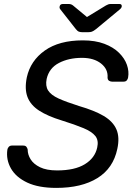

<svg xmlns="http://www.w3.org/2000/svg" viewBox="-20 -907 660 937"><path d="M254.7 10Q168.2 10 113.1 -15.9Q57.9 -41.9 33.5 -84.8Q9.1 -127.7 15.9 -176.2Q17.1 -184.4 22.9 -190.5Q28.8 -196.6 37.8 -196.6H92.9Q104.1 -196.6 108.7 -190.8Q113.4 -185.1 115.1 -177.1Q114.9 -153.1 129.3 -129.7Q143.7 -106.3 175.4 -90.8Q207.1 -75.3 258.8 -75.3Q344.8 -75.3 394 -105.6Q443.3 -135.8 454.4 -187Q462.3 -221.7 445.3 -243.2Q428.4 -264.6 387.6 -281.6Q346.8 -298.7 280.9 -319.3Q212.9 -340.1 171 -367.1Q129.2 -394.2 114.2 -433.4Q99.2 -472.7 110.9 -529.8Q128.7 -610.6 198.6 -660.3Q268.6 -710 384.2 -710Q444.9 -710 489.1 -693.3Q533.2 -676.7 560.9 -649.3Q588.6 -621.8 599.5 -590.3Q610.4 -558.8 605.2 -529Q604.2 -521.6 599 -515.1Q593.9 -508.6 583.4 -508.6H526.4Q519.8 -508.6 512.7 -512.6Q505.6 -516.6 504.9 -527.9Q508.2 -569.4 473 -597.1Q437.9 -624.7 380.3 -624.7Q315.5 -624.7 267.6 -599.7Q219.6 -574.8 207.7 -521.9Q200.8 -487.8 214.8 -465.5Q228.8 -443.3 265.9 -426.3Q303.1 -409.4 365.7 -389.6Q441 -367.8 486.2 -341.1Q531.3 -314.3 548.1 -275.7Q564.9 -237.2 552.5 -180.3Q532.7 -85.9 455.6 -38Q378.4 10 254.7 10ZM379.9 -750Q372.2 -750 365.2 -752.5Q358.2 -754.9 350.2 -764.9L274.8 -860.9Q269.1 -867.6 271.1 -875.6Q273.3 -887.5 286.9 -887.5H314.9Q321.7 -887.5 326.7 -885.7Q331.7 -883.9 336.1 -880.5L404.4 -823.9L497.3 -880.5Q503.4 -883.9 508.6 -885.7Q513.7 -887.5 520.4 -887.5H562.9Q574.8 -887.5 574.2 -876.4Q573.9 -869.2 565.4 -861.7L448.6 -764.9Q435.7 -754.9 428.4 -752.5Q421 -750 412.4 -750Z"/></svg>

Font: Rubik Light
Style: Italic
Weight: 300
Italic angle: -12°
Designer: Hubert and Fischer
Foundry: Hubert and Fischer
Version: Version 2.300;gftools[0.9.30]